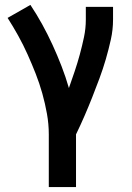

<svg xmlns="http://www.w3.org/2000/svg" viewBox="-20 -548 540 783"><path d="M179 215V0Q179 -42 171.5 -84Q164 -126 152.5 -167Q141 -208 125.5 -247.5Q110 -287 92.5 -326Q75 -365 54.5 -402Q34 -439 11 -475L104 -528Q130 -489 152.5 -448Q175 -407 194.5 -364.5Q214 -322 231 -278Q248 -234 261 -189Q273 -223 284.5 -257Q296 -291 305.5 -326Q315 -361 322.5 -396.5Q330 -432 330 -468V-520H441V-468Q441 -427 432 -386.5Q423 -346 411.5 -306.5Q400 -267 385.5 -228Q371 -189 356 -151Q341 -113 324.5 -75Q308 -37 290 0V215Z"/></svg>

Font: Iosevka Term Curly
Style: Bold
Weight: 700
Designer: Belleve Invis
Foundry: Belleve Invis
Version: Version 32.3.0